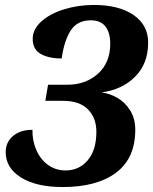

<svg xmlns="http://www.w3.org/2000/svg" viewBox="-20 -744 618 775"><path d="M3 -130Q3 -170 32.5 -195Q62 -220 111 -220Q110 -178 126 -140Q142 -102 173 -79Q204 -56 245 -56Q299 -56 334 -97Q369 -138 369 -212Q369 -268 335 -302.5Q301 -337 234 -337H163L174 -402H252Q326 -402 375.5 -446.5Q425 -491 425 -568Q425 -611 406 -636.5Q387 -662 346 -662Q292 -662 265.5 -621Q239 -580 229 -508Q176 -508 144 -526.5Q112 -545 112 -587Q112 -626 147 -657.5Q182 -689 239 -706.5Q296 -724 359 -724Q460 -724 519 -683.5Q578 -643 578 -572Q578 -487 525.5 -434.5Q473 -382 390 -371Q422 -367 453 -349.5Q484 -332 505 -299Q526 -266 526 -220Q526 -105 448.5 -47Q371 11 233 11Q127 11 65 -27.5Q3 -66 3 -130Z"/></svg>

Font: Noto Serif NarrowExtraBold
Style: Italic
Weight: 800
Width: 4
Italic angle: -12°
Designer: Monotype Design Team
Foundry: Monotype Imaging Inc.
Version: Version 1.001